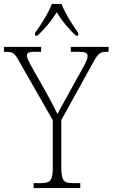

<svg xmlns="http://www.w3.org/2000/svg" viewBox="-29 -951 569 971"><path d="M148 -784V-771H161C204 -813 230 -844 258 -889C285 -844 311 -813 354 -771H367V-784C339 -822 299 -886 282 -931H233C217 -886 176 -822 148 -784ZM141 0H377V-25H341C293 -25 281 -35 281 -109V-344L445 -640C469 -683 479 -689 513 -689H520V-714H329V-689H371C406 -689 414 -681 414 -667C414 -655 408 -641 395 -617L314 -470C291 -428 272 -396 262 -374C243 -412 222 -453 198 -495L128 -619C117 -640 107 -657 107 -670C107 -681 112 -689 147 -689H179V-714H-9V-689H-1C35 -689 44 -684 66 -644L238 -343V-108C238 -35 225 -25 177 -25H141Z"/></svg>

Font: Noto Serif Sinhala SemiCondensed ExtraLight
Style: Regular
Weight: 200
Width: 4
Designer: Jelle Bosma - Monotype Design Team
Foundry: Monotype Imaging Inc.
Version: Version 2.007